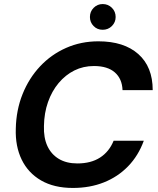

<svg xmlns="http://www.w3.org/2000/svg" viewBox="-20 -916 780 948"><path d="M340 12Q247 12 183 -25Q119 -62 87 -128Q55 -194 58 -281Q60 -373 91.5 -451.5Q123 -530 178 -588.5Q233 -647 306.5 -679.5Q380 -712 466 -712Q592 -712 663 -649Q734 -586 734 -471H585Q583 -527 547 -558.5Q511 -590 444 -590Q391 -590 347 -568Q303 -546 269.5 -506Q236 -466 217 -412Q198 -358 197 -294Q195 -236 214 -195Q233 -154 270.5 -131.5Q308 -109 362 -109Q429 -109 474 -138Q519 -167 541 -221H690Q663 -147 612.5 -95Q562 -43 493 -15.5Q424 12 340 12ZM487 -769Q460 -769 442 -787.5Q424 -806 424 -832Q424 -859 442.5 -877.5Q461 -896 487 -896Q514 -896 532.5 -877.5Q551 -859 551 -832Q551 -806 532.5 -787.5Q514 -769 487 -769Z"/></svg>

Font: DM Sans 18pt
Style: Bold Italic
Weight: 700
Italic angle: -10°
Designer: Colophon Foundry, Jonny Pinhorn
Foundry: Colophon Foundry
Version: Version 4.004;gftools[0.9.30]